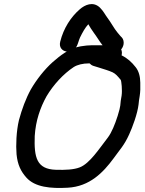

<svg xmlns="http://www.w3.org/2000/svg" viewBox="-20 -887 709 942"><path d="M586.3 -670C588.2 -681.7 585.3 -695.2 578.1 -702.7L570.8 -710.2L556.1 -727.7C540 -746.7 525.1 -776.2 506.3 -800.9C494.6 -816.3 488.6 -831.5 469.7 -850.2C435.9 -881.9 396 -862.7 371.7 -841.7C327.7 -803.7 291.8 -748.6 275.4 -682.4C261.5 -626.6 342.9 -613.4 361.3 -671.4L364.8 -681.5C366.7 -687.2 367.9 -691.9 372.5 -702.8C385.4 -729 397.7 -751.5 413.4 -768.1C428.4 -740.5 448.9 -715.6 464.1 -691.6C476.1 -672.4 488.5 -658.7 498.9 -646.3L505.7 -638.3C512.5 -630.2 523.3 -625 535.3 -625C561.3 -625 582.7 -647 586.3 -670ZM419.7 -576C423.6 -571.4 430.6 -566.2 437.5 -564L463.2 -556.1C492.4 -546.6 511.2 -541.8 532.5 -532.2C548.1 -524.2 555.3 -515.4 572.2 -495.3C575.8 -490.4 580.6 -443.9 576.6 -417.5C573.4 -401.1 571.1 -385 570.1 -369.2C569.3 -361.6 565.1 -343.1 557.4 -318.9C544.2 -276.9 527 -235.4 509.1 -212.1C466.8 -157.7 420.9 -85.5 371.6 -66C342.6 -54.5 300.8 -52.6 254.2 -54C159.7 -57 146.8 -114.2 150.4 -219.7C155.1 -294.9 177.5 -359.1 208.2 -414.4C242 -471.3 290.6 -524.1 341.4 -557.8C359.5 -569.4 386.2 -576 416.6 -576ZM539.5 -665H430.5C414.7 -665 396.2 -663.1 375.6 -659.7C319.1 -650.8 273.1 -612.2 238.7 -582.5C198.1 -546.2 159.4 -496.7 131.4 -448.5C106.6 -403.5 87.1 -350.5 72.9 -297.4C59.9 -243 57.5 -173.6 61.2 -129.9C66.2 -79.2 82 -46.5 109.3 -15.9C151.6 31.6 228.3 38.7 312 34C420.2 28.3 486.6 -41.2 537 -109.7C568.6 -154 589 -173 613.8 -227.8C629.9 -262.9 654.7 -329.3 659.9 -375.1C661.4 -387.5 662 -399.1 665.3 -415.5C668.5 -435.5 669.2 -456.7 668.3 -481.5C667.9 -511.5 661.1 -538 645.7 -557.2C626.3 -581.9 606.6 -600.5 576.5 -615.5C576.6 -616 577.4 -619.4 577.6 -621C581.7 -646.6 562.9 -665 539.5 -665Z"/></svg>

Font: Just Breathe
Style: BdObl3
Weight: 400
Foundry: Cannot Into Space Fonts
Version: Version 0.72